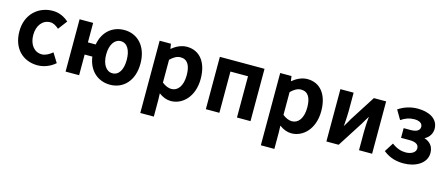

<svg xmlns="http://www.w3.org/2000/svg" viewBox="-46 -1027 4053 1740"><g transform="rotate(15 1980.5 -157.5)"><path d="M41 -245C41 -82 143 11 278 11C334 11 394 -10 443 -53L389 -140C359 -115 324 -95 290 -95C220 -95 171 -155 171 -245C171 -336 221 -396 292 -396C321 -396 345 -381 373 -357L437 -442C398 -476 350 -502 287 -502C156 -502 41 -409 41 -245Z M667 0V-194H739C757 -64 845 11 959 11C1081 11 1177 -82 1177 -245C1177 -409 1081 -502 959 -502C848 -502 762 -432 740 -308H667V-491H540V0ZM953 -396C1014 -396 1048 -336 1048 -245C1048 -155 1014 -95 953 -95C894 -95 855 -155 855 -245C855 -336 894 -396 953 -396Z M1291 187H1418V31L1416 -31C1451 -4 1490 11 1529 11C1638 11 1740 -85 1740 -253C1740 -405 1668 -502 1545 -502C1493 -502 1444 -477 1404 -444L1397 -491H1291ZM1418 -346C1452 -379 1482 -395 1514 -395C1580 -395 1609 -342 1609 -252C1609 -149 1564 -96 1506 -96C1480 -96 1450 -107 1418 -132Z M1856 0H1983V-387H2148V0H2275V-491H1856Z M2422 187H2549V31L2547 -31C2582 -4 2621 11 2660 11C2769 11 2871 -85 2871 -253C2871 -405 2799 -502 2676 -502C2624 -502 2575 -477 2535 -444L2528 -491H2422ZM2549 -346C2583 -379 2613 -395 2645 -395C2711 -395 2740 -342 2740 -252C2740 -149 2695 -96 2637 -96C2611 -96 2581 -107 2549 -132Z M2987 -491V0H3102L3255 -239C3260 -248 3266 -259 3273 -270C3282 -285 3292 -301 3301 -316C3296 -265 3293 -213 3293 -171V0H3416V-491H3301L3148 -252C3140 -236 3128 -217 3117 -198C3112 -190 3107 -182 3103 -175C3104 -181 3104 -188 3105 -195C3108 -239 3111 -283 3111 -320V-491Z M3714 11C3822 11 3925 -44 3925 -142C3925 -206 3890 -242 3838 -259C3882 -280 3905 -323 3905 -363C3905 -460 3814 -502 3713 -502C3644 -502 3586 -483 3531 -447L3582 -360C3624 -388 3660 -401 3706 -401C3753 -401 3783 -383 3783 -350C3783 -318 3754 -298 3700 -298H3632V-207H3710C3769 -207 3799 -189 3799 -152C3799 -113 3756 -90 3704 -90C3665 -90 3620 -103 3575 -138L3521 -53C3586 -2 3647 11 3714 11Z"/></g></svg>

Font: Source Sans Pro SemBd
Style: Regular
Weight: 700
Designer: Paul D. Hunt
Foundry: Adobe Systems Incorporated
Version: Version 2.020;PS 2.0;hotconv 1.0.86;makeotf.lib2.5.63406